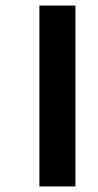

<svg xmlns="http://www.w3.org/2000/svg" viewBox="-20 -689 355 692"><path d="M122 -17V-669H252V-17Z"/></svg>

Font: Noto Sans Malayalam UI ExtraCondensed
Style: Bold
Weight: 700
Width: 2
Designer: Jelle Bosma - Monotype Design Team
Foundry: Monotype Imaging Inc.
Version: Version 2.104; ttfautohint (v1.8.4.7-5d5b)